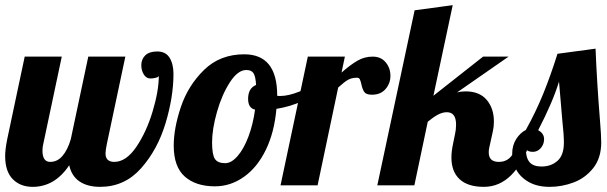

<svg xmlns="http://www.w3.org/2000/svg" viewBox="-28 -720 2358 746"><path d="M-8 -114Q-8 -139 0 -179L68 -500H212L140 -160Q137 -148 137 -135Q137 -91 167 -91Q195 -91 215 -114.5Q235 -138 247 -179L315 -500H459L387 -160Q382 -135 382 -124Q382 -91 416 -91Q462 -91 501.5 -149Q541 -207 565 -287Q589 -367 589 -425Q587 -420 576 -417.5Q565 -415 557 -415Q540 -415 530.5 -431Q521 -447 521 -466Q521 -490 536.5 -505Q552 -520 583 -520Q616 -520 631 -495.5Q646 -471 646 -433Q646 -343 615 -240.5Q584 -138 520 -66Q456 6 361 6Q312 6 281 -15Q250 -36 241 -78Q185 6 99 6Q51 6 21.5 -24Q-8 -54 -8 -114Z M647 -154Q647 -222 675 -305Q703 -388 765 -448.5Q827 -509 921 -509Q1049 -509 1049 -349V-348Q1052 -347 1060 -347Q1093 -347 1136 -364.5Q1179 -382 1214 -407L1223 -380Q1194 -349 1147.5 -327.5Q1101 -306 1046 -297Q1038 -206 1005 -138Q972 -70 920 -33Q868 4 807 4Q733 4 690 -34Q647 -72 647 -154ZM963 -294Q936 -300 936 -336Q936 -377 967 -390Q965 -423 957 -435.5Q949 -448 929 -448Q896 -448 865 -400Q834 -352 815 -285Q796 -218 796 -167Q796 -119 807 -102.5Q818 -86 847 -86Q871 -86 895 -113.5Q919 -141 937 -188.5Q955 -236 963 -294Z M1168 -500H1312L1299 -438Q1333 -468 1360.5 -484Q1388 -500 1420 -500Q1452 -500 1470.5 -478Q1489 -456 1489 -425Q1489 -396 1470 -374Q1451 -352 1417 -352Q1395 -352 1387.5 -362.5Q1380 -373 1376 -393Q1373 -406 1370 -412Q1367 -418 1359 -418Q1338 -418 1323.5 -409.5Q1309 -401 1286 -380L1206 0H1062Z M1726 -108Q1726 -132 1732 -160L1740 -199Q1744 -216 1744 -236Q1744 -284 1708 -284Q1692 -284 1674.5 -275Q1657 -266 1634 -247L1582 0H1438L1583 -680L1731 -700L1656 -348L1849 -500H1948L1748 -361Q1763 -365 1781 -365Q1835 -365 1863 -332Q1891 -299 1891 -248Q1891 -227 1887 -210L1876 -160Q1871 -142 1871 -128Q1871 -91 1910 -91Q1940 -91 1958 -112.5Q1976 -134 1994 -179H2036Q1974 6 1852 6Q1790 6 1758 -23.5Q1726 -53 1726 -108Z M1962 -122Q1962 -155 1977.5 -179.5Q1993 -204 2015 -215Q2054 -285 2083 -356.5Q2112 -428 2138 -511L2286 -531Q2291 -403 2303 -254Q2308 -194 2308 -167Q2308 -106 2277 -67Q2246 -28 2200.5 -11Q2155 6 2108 6Q2060 6 2027 -12.5Q1994 -31 1978 -60.5Q1962 -90 1962 -122ZM2163 -166Q2163 -196 2157 -250Q2147 -364 2144 -403Q2120 -324 2063 -214Q2086 -202 2086 -179Q2086 -160 2073.5 -145Q2061 -130 2042 -130Q2021 -130 2015 -143Q2015 -107 2029.5 -90Q2044 -73 2076 -73Q2113 -73 2138 -95Q2163 -117 2163 -166Z"/></svg>

Font: Lobster
Style: Regular
Weight: 400
Designer: Impallari Type
Foundry: Impallari Type
Version: Version 2.100